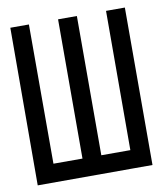

<svg xmlns="http://www.w3.org/2000/svg" viewBox="-74 -696 666 760"><g transform="rotate(-10 259.0 -316.5)"><path d="M92.8 -73.2H209.5L210 -632.8H285.6L285.2 -73.2H401.9L402.8 -632.8H478.5L478 0H401.9L16.6 0.5L18.1 -632.8H92.8Z"/></g></svg>

Font: Fantasque Sans Mono
Style: Regular
Weight: 400
Monospace: yes
Designer: Jany Belluz
Version: Version 1.8.0 ; ttfautohint (v1.8.2)